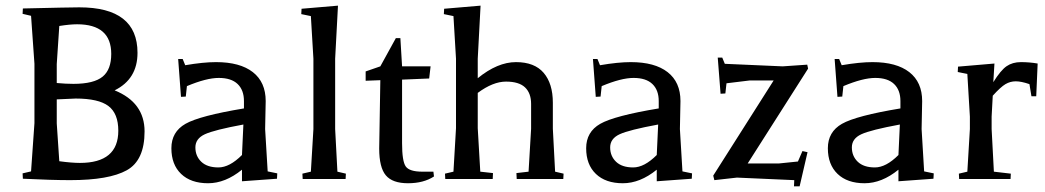

<svg xmlns="http://www.w3.org/2000/svg" viewBox="-20 -634 3700 680"><path d="M90 -27 102 -198V-408L90 -578L60 -585L61 -604Q230 -608 261 -608Q467 -608 467 -447Q467 -354 386 -314Q492 -271 492 -168.5Q492 -66 429 -31Q366 4 229 4Q164 4 61 -1L60 -20ZM181 -197 190 -63Q234 -57 263 -57Q399 -57 399 -171Q399 -232 364 -258.5Q329 -285 248 -285Q242 -285 181 -282ZM181 -407V-340Q213 -337 240 -337Q313 -337 344 -363Q374 -388 374 -443Q374 -548 253 -548Q228 -548 190 -542Z M627 -425 636 -403Q700 -414 745 -414Q830 -414 875.5 -378.5Q921 -343 921 -276L919 -177L928 -27L962 -20L961 -1L837 8V-33Q778 15 717 15Q656 15 621.5 -18Q587 -51 587 -109Q587 -167 637 -195.5Q687 -224 844 -250V-276Q844 -315 821.5 -336.5Q799 -358 755 -358Q711 -358 642 -329L638 -292L621 -291L611 -425ZM837 -85 842 -193Q739 -174 705.5 -158.5Q672 -143 672 -112Q672 -81 693 -61Q714 -41 753.5 -41Q793 -41 837 -85Z M1048 -603 1177 -614 1167 -426V-177L1175 -26L1205 -19L1204 0H1052L1051 -19L1081 -26L1090 -177V-426L1081 -577L1047 -584Z M1323 -108 1327 -350 1275 -348V-381L1327 -399L1382 -499H1398L1404 -399H1505L1500 -356L1404 -352V-127Q1404 -63 1417 -44.5Q1430 -26 1476 -26H1515L1517 -9Q1480 15 1425 15Q1370 15 1346.5 -13Q1323 -41 1323 -108Z M1557 0 1556 -19 1586 -26 1595 -180V-426L1586 -577L1552 -584L1553 -603L1682 -614L1672 -426V-357Q1742 -414 1807.5 -414Q1873 -414 1905.5 -376Q1938 -338 1938 -270V-178L1946 -26L1976 -19L1975 0H1810L1809 -21L1852 -26L1861 -178V-266Q1861 -304 1839.5 -324.5Q1818 -345 1772 -345Q1726 -345 1672 -305V-180L1681 -26L1726 -21L1725 0Z M2096 -425 2105 -403Q2169 -414 2214 -414Q2299 -414 2344.5 -378.5Q2390 -343 2390 -276L2388 -177L2397 -27L2431 -20L2430 -1L2306 8V-33Q2247 15 2186 15Q2125 15 2090.5 -18Q2056 -51 2056 -109Q2056 -167 2106 -195.5Q2156 -224 2313 -250V-276Q2313 -315 2290.5 -336.5Q2268 -358 2224 -358Q2180 -358 2111 -329L2107 -292L2090 -291L2080 -425ZM2306 -85 2311 -193Q2208 -174 2174.5 -158.5Q2141 -143 2141 -112Q2141 -81 2162 -61Q2183 -41 2222.5 -41Q2262 -41 2306 -85Z M2538 -430 2547 -408 2752 -399 2839 -405 2842 -391 2628 -55H2738L2806 -62L2822 -99L2840 -95L2812 26H2792L2793 4L2590 -5L2510 4L2506 -12L2720 -349H2635L2553 -339L2549 -303L2532 -302L2522 -430Z M2952 -425 2961 -403Q3025 -414 3070 -414Q3155 -414 3200.5 -378.5Q3246 -343 3246 -276L3244 -177L3253 -27L3287 -20L3286 -1L3162 8V-33Q3103 15 3042 15Q2981 15 2946.5 -18Q2912 -51 2912 -109Q2912 -167 2962 -195.5Q3012 -224 3169 -250V-276Q3169 -315 3146.5 -336.5Q3124 -358 3080 -358Q3036 -358 2967 -329L2963 -292L2946 -291L2936 -425ZM3162 -85 3167 -193Q3064 -174 3030.5 -158.5Q2997 -143 2997 -112Q2997 -81 3018 -61Q3039 -41 3078.5 -41Q3118 -41 3162 -85Z M3373 -398 3502 -409 3498 -343Q3524 -385 3545 -399.5Q3566 -414 3596 -414Q3626 -414 3655 -409L3650 -293H3633L3626 -336Q3597 -346 3577.5 -346Q3558 -346 3541 -336Q3524 -326 3496 -295L3492 -221V-177L3500 -26L3560 -19L3559 0H3377L3376 -19L3406 -26L3415 -177V-221L3406 -372L3372 -379Z"/></svg>

Font: Balthazar
Style: Regular
Weight: 400
Designer: Dario Manuel Muhafara
Foundry: Dario Manuel Muhafara
Version: Version 1.000